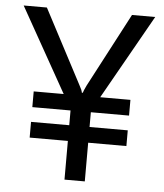

<svg xmlns="http://www.w3.org/2000/svg" viewBox="-51 -745 676 791"><g transform="rotate(5 287.0 -350.0)"><path d="M487 -225V-160H329V0H245V-160H87V-225H245V-286H87V-351H211L15 -700H111L272 -394Q284 -373 285 -363H289Q290 -369 302 -394L463 -700H559L362 -351H487V-286H329V-225Z"/></g></svg>

Font: Electrolize
Style: Regular
Weight: 400
Designer: Valery Zaveryaev
Foundry: Cyreal (www.cyreal.org)
Version: Version 1.002